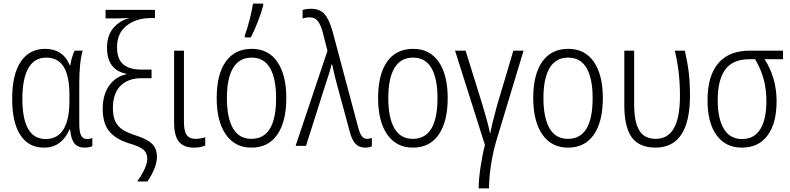

<svg xmlns="http://www.w3.org/2000/svg" viewBox="-20 -815 4416 1073"><path d="M48 -263Q48 -400 96.5 -471Q145 -542 232 -542Q332 -542 370 -450H373Q379 -493 397 -532H442Q423 -467 423 -348V-123Q423 -77 433.5 -57.5Q444 -38 465 -38Q483 -38 496 -44V1Q490 5 478 7.5Q466 10 453 10Q415 10 396 -13.5Q377 -37 372 -91H368Q349 -45 313.5 -17.5Q278 10 225 10Q140 10 94 -60Q48 -130 48 -263ZM368 -249V-284Q368 -390 336 -441.5Q304 -493 238 -493Q172 -493 138.5 -434Q105 -375 105 -263Q105 -38 235 -38Q303 -38 335.5 -93.5Q368 -149 368 -249Z M686 -400V-403Q635 -412 606.5 -448Q578 -484 578 -549Q578 -616 613 -658Q648 -700 705 -715Q666 -712 616 -712H570V-760H846V-714H822Q742 -714 688 -672Q634 -630 634 -551Q634 -486 668 -456Q702 -426 773 -426H827V-378H771Q696 -378 653.5 -335.5Q611 -293 611 -211Q611 -164 625 -135.5Q639 -107 666 -90Q693 -73 739 -58Q802 -38 829.5 -11.5Q857 15 857 62Q857 120 804 199H747Q803 119 803 72Q803 40 781.5 21.5Q760 3 704 -13Q628 -36 591 -80.5Q554 -125 554 -207Q554 -284 589 -335Q624 -386 686 -400Z M1008 -133Q1008 -82 1023.5 -60.5Q1039 -39 1072 -39Q1098 -39 1127 -48V-2Q1102 10 1063 10Q1008 10 980.5 -22.5Q953 -55 953 -130V-532H1008Z M1385 10Q1293 10 1242 -63.5Q1191 -137 1191 -267Q1191 -399 1241.5 -470.5Q1292 -542 1387 -542Q1480 -542 1530 -469Q1580 -396 1580 -267Q1580 -136 1530 -63Q1480 10 1385 10ZM1385 -39Q1523 -39 1523 -267Q1523 -375 1489.5 -434Q1456 -493 1386 -493Q1317 -493 1282.5 -435Q1248 -377 1248 -267Q1248 -157 1282 -98Q1316 -39 1385 -39ZM1348 -617Q1360 -647 1374.5 -703Q1389 -759 1394 -795H1451V-784Q1441 -746 1421.5 -695.5Q1402 -645 1382 -606H1348Z M1810 -531 1784 -633Q1772 -678 1755.5 -698Q1739 -718 1710 -718Q1688 -718 1671 -711V-759Q1692 -766 1718 -766Q1766 -766 1792.5 -737.5Q1819 -709 1839 -638L1982 -102Q1991 -68 2002.5 -53.5Q2014 -39 2032 -39Q2043 -39 2058 -44V3Q2041 10 2021 10Q1986 10 1965.5 -12.5Q1945 -35 1933 -85L1862 -347L1852 -386Q1841 -430 1836 -455H1833Q1825 -418 1808 -371L1690 0H1632Z M2287 10Q2195 10 2144 -63.5Q2093 -137 2093 -267Q2093 -399 2143.5 -470.5Q2194 -542 2289 -542Q2382 -542 2432 -469Q2482 -396 2482 -267Q2482 -136 2432 -63Q2382 10 2287 10ZM2287 -39Q2425 -39 2425 -267Q2425 -375 2391.5 -434Q2358 -493 2288 -493Q2219 -493 2184.5 -435Q2150 -377 2150 -267Q2150 -157 2184 -98Q2218 -39 2287 -39Z M2756 -36Q2735 33 2724 106Q2713 179 2713 238H2655Q2655 188 2665.5 118.5Q2676 49 2690 -5L2523 -532H2582L2678 -223Q2711 -113 2718 -71H2720Q2728 -116 2757 -223L2849 -532H2906Z M3154 10Q3062 10 3011 -63.5Q2960 -137 2960 -267Q2960 -399 3010.5 -470.5Q3061 -542 3156 -542Q3249 -542 3299 -469Q3349 -396 3349 -267Q3349 -136 3299 -63Q3249 10 3154 10ZM3154 -39Q3292 -39 3292 -267Q3292 -375 3258.5 -434Q3225 -493 3155 -493Q3086 -493 3051.5 -435Q3017 -377 3017 -267Q3017 -157 3051 -98Q3085 -39 3154 -39Z M3469 -228V-532H3524V-230Q3524 -134 3552.5 -86.5Q3581 -39 3644 -39Q3713 -39 3746.5 -99Q3780 -159 3780 -280Q3780 -415 3751 -532H3807Q3823 -463 3829.5 -406.5Q3836 -350 3836 -281Q3836 10 3642 10Q3550 9 3509.5 -49Q3469 -107 3469 -228Z M4126 10Q4035 10 3984.5 -59.5Q3934 -129 3934 -254Q3934 -391 3994 -461.5Q4054 -532 4171 -532H4356V-484H4253Q4320 -380 4320 -249Q4320 -126 4269.5 -58Q4219 10 4126 10ZM4127 -38Q4195 -38 4229 -93Q4263 -148 4263 -250Q4263 -317 4247.5 -373.5Q4232 -430 4200 -484H4168Q4076 -484 4033.5 -427Q3991 -370 3991 -255Q3991 -151 4025.5 -94.5Q4060 -38 4127 -38Z"/></svg>

Font: Noto Sans Display Light Narrow
Style: Regular
Weight: 300
Width: 4
Designer: Monotype Design team
Foundry: Monotype Imaging Inc.
Version: Version 1.000